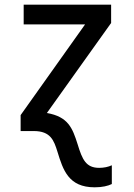

<svg xmlns="http://www.w3.org/2000/svg" viewBox="-20 -559 570 819"><path d="M384 240C416 240 441 234 457 226V146C442 153 423 157 403 157C347 157 331 122 311 56C289 -13 271 -61 180 -77L454 -461V-539H81V-455H343L68 -68V0H124C196 0 210 40 225 88C249 166 272 240 384 240Z"/></svg>

Font: Noto Sans Mono Condensed Medium
Style: Regular
Weight: 500
Width: 3
Designer: Monotype Design Team
Foundry: Monotype Imaging Inc.
Version: Version 2.014